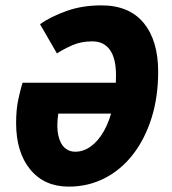

<svg xmlns="http://www.w3.org/2000/svg" viewBox="-20 -683 640 715"><path d="M236 12Q145 12 92.5 -52Q40 -116 40 -225Q40 -276 48.5 -314.5Q57 -353 64 -375H451L428 -260H197Q190 -211 197 -179.5Q204 -148 220.5 -133Q237 -118 260 -118Q291 -118 318.5 -138Q346 -158 367 -195Q388 -232 400 -284.5Q412 -337 412 -403Q412 -465 389.5 -497Q367 -529 323 -529Q283 -529 250.5 -515Q218 -501 192 -484L129 -593Q169 -621 227.5 -642Q286 -663 358 -663Q461 -663 515 -597.5Q569 -532 569 -416Q569 -321 544 -242.5Q519 -164 474.5 -107Q430 -50 369 -19Q308 12 236 12Z"/></svg>

Font: Source Code Pro ExtraLight Black
Style: Italic
Weight: 900
Italic angle: -11°
Monospace: yes
Version: Version 1.016;hotconv 1.0.116;makeotfexe 2.5.65601